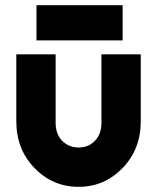

<svg xmlns="http://www.w3.org/2000/svg" viewBox="-20 -710 607 742"><path d="M121 -554H454V-690H121ZM43 -500V-242Q43 -133 113 -61Q183 12 284 12Q384 12 454 -61Q524 -133 524 -242V-500H372V-235Q372 -192 347 -166Q322 -140 284 -140Q246 -140 220 -166Q195 -192 195 -235V-500Z"/></svg>

Font: Unageo
Style: ExtraBold
Weight: 800
Designer: Richard Sepsi
Foundry: Richard Sepsi
Version: Version 2.000